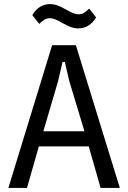

<svg xmlns="http://www.w3.org/2000/svg" viewBox="-20 -919 626 939"><path d="M472 0 414 -203H170L112 0H21L235 -698H351L566 0ZM319 -522 297 -616H286L264 -522L192 -277H393ZM362 -780Q345 -780 329.5 -785.5Q314 -791 288 -805Q264 -819 249.5 -824.5Q235 -830 224 -830Q209 -830 197.5 -823Q186 -816 172 -802L138 -845Q170 -899 226 -899Q243 -899 258.5 -893.5Q274 -888 300 -874Q324 -860 338.5 -854.5Q353 -849 364 -849Q379 -849 390.5 -856Q402 -863 416 -877L450 -834Q418 -780 362 -780Z"/></svg>

Font: IBM Plex Sans Cond Text
Style: Regular
Weight: 450
Width: 3
Designer: Mike Abbink, Paul van der Laan, Pieter van Rosmalen
Foundry: Bold Monday
Version: Version 1.3